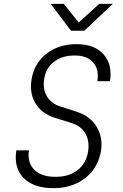

<svg xmlns="http://www.w3.org/2000/svg" viewBox="-20 -970 640 1000"><path d="M259 10Q155 10 103 -43Q51 -96 65 -187H131Q121 -124 158 -86.5Q195 -49 269 -49Q339 -49 384 -84Q429 -119 439 -181Q447 -236 424.5 -275Q402 -314 353 -329L267 -356Q198 -378 165.5 -430.5Q133 -483 144 -554Q157 -639 221 -689.5Q285 -740 379 -740Q472 -740 519 -687.5Q566 -635 553 -547H487Q497 -608 465.5 -644.5Q434 -681 369 -681Q304 -681 261.5 -648.5Q219 -616 210 -559Q202 -507 224 -469Q246 -431 293 -416L379 -388Q449 -366 483 -310.5Q517 -255 506 -184Q496 -125 462.5 -81.5Q429 -38 376.5 -14Q324 10 259 10ZM350 -810 244 -950H312L390 -853L497 -950H568L419 -810Z"/></svg>

Font: NKDuy Mono ExtraLight
Style: Italic
Weight: 200
Italic angle: -9°
Monospace: yes
Designer: NKDuy
Foundry: NKDuy
Version: Version 2.251; ttfautohint (v1.8.4.7-5d5b)